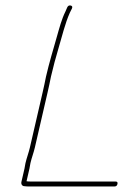

<svg xmlns="http://www.w3.org/2000/svg" viewBox="-20 -688 490 696"><path d="M72.2 -96C71 -88 69.9 -81.7 68.8 -77L57.7 -29C55.7 -20.5 60.2 -13 69 -13C73.5 -12.3 79.1 -12 85.8 -12H394.8C400.8 -12 404.5 -15 405.8 -21C407.2 -27 404.9 -30 398.9 -30H89.9C84.6 -30 80 -30.3 76.2 -31L86.8 -77C87.9 -81.7 89.1 -88.3 90.4 -97C94.7 -115.8 102 -134.3 106.3 -153L152.5 -353C157 -372.3 161.1 -391.7 164.9 -411C173 -446.3 182.1 -479.5 191.6 -511.5C205 -556.6 215.8 -602.9 233.2 -642L240.7 -657C243.4 -663 241.9 -666.7 236.2 -668C230.5 -669.3 226.3 -667 223.6 -661L217.1 -646C203.6 -618.8 195.2 -586.8 186 -554.5C172.8 -508.2 158.3 -460.6 146.7 -410C143 -391.3 139 -372.3 134.5 -353L88.3 -153C83.9 -133.9 76.7 -115.8 72.2 -96Z"/></svg>

Font: HoneyBee
Style: BLnIt
Weight: 100
Foundry: Cannot Into Space Fonts
Version: Version 0.89